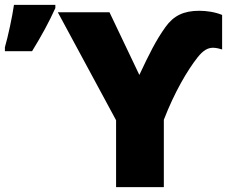

<svg xmlns="http://www.w3.org/2000/svg" viewBox="-41 -764 929 784"><path d="M-21 -555H90C130 -620 159 -674 185 -731V-744H16C9 -695 -8 -616 -21 -571ZM528 -458 406 -714H195L433 -273V0H628V-275C672 -389 725 -478 766 -530C789 -559 808 -569 829 -569C843 -569 860 -564 866 -562V-703C837 -715 802 -720 773 -720C709 -720 668 -700 635 -654C596 -600 568 -543 528 -458Z"/></svg>

Font: Noto Sans UI Black
Style: Regular
Weight: 900
Designer: Monotype Design Team
Foundry: Monotype Imaging Inc.
Version: Version 1.901